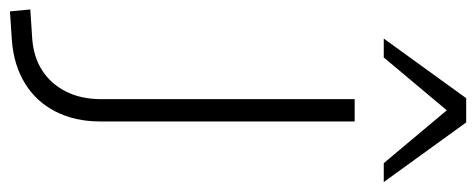

<svg xmlns="http://www.w3.org/2000/svg" viewBox="-316 -662 981 396"><g transform="rotate(90 175.0 -464.5)"><path d="M1 6 -3 -36 58 -40Q96 -43 123.5 -61Q151 -79 166.5 -110Q182 -141 182 -182V-705H228V-180Q228 -128 207.5 -88Q187 -48 149.5 -25Q112 -2 61 2ZM57 -765 180 -935H230L353 -765H314L205 -895L96 -765Z"/></g></svg>

Font: Nunito Sans 10pt ExtraLight
Style: Regular
Weight: 250
Designer: Vernon Adams
Foundry: Vernon Adams
Version: Version 3.101;gftools[0.9.27]